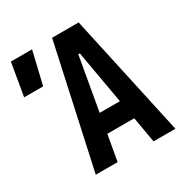

<svg xmlns="http://www.w3.org/2000/svg" viewBox="-161 -820 909 948"><g transform="rotate(-30 293.0 -346.5)"><path d="M114.7 0H239.3L265.1 -146.5H418.5L444.3 0H568.8L417.5 -693.4H266.1ZM-0.5 -507.8H107.9L151.9 -693.4H31.2ZM284.2 -254.9 337.4 -558.1H346.2L399.4 -254.9Z"/></g></svg>

Font: Cascadia Mono SemiBold
Style: Regular
Weight: 600
Monospace: yes
Designer: Aaron Bell
Foundry: Saja Typeworks
Version: Version 2404.023